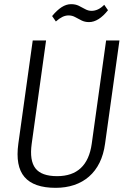

<svg xmlns="http://www.w3.org/2000/svg" viewBox="-20 -894 611 921"><path d="M247 7Q142 7 97.5 -45Q53 -97 68 -205L137 -700H201L132 -204Q121 -124 150 -86.5Q179 -49 254 -49Q398 -49 420 -204L489 -700H553L484 -205Q477 -153 457.5 -113.5Q438 -74 407 -47Q376 -20 335.5 -6.5Q295 7 247 7ZM230 -817Q253 -845 275.5 -859.5Q298 -874 321 -874Q342 -874 357.5 -866.5Q373 -859 388 -850.5Q403 -842 419 -842Q435 -842 450 -849Q465 -856 480 -871L498 -845Q476 -817 453 -802.5Q430 -788 407 -788Q387 -788 371 -796Q355 -804 340.5 -812Q326 -820 309 -820Q294 -820 279.5 -813Q265 -806 248 -791Z"/></svg>

Font: Pathway Extreme SemiCondensed ExtraLight
Style: Italic
Weight: 250
Width: 4
Italic angle: -8°
Version: Version 1.001;gftools[0.9.26]